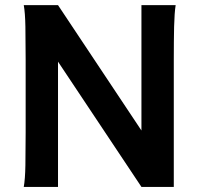

<svg xmlns="http://www.w3.org/2000/svg" viewBox="-20 -733 794 753"><path d="M207.5 -491.2V0H73.2Q78.6 -29.3 79.6 -84.7Q80.6 -140.1 80.6 -212.4V-500.5Q80.6 -572.8 79.6 -628.2Q78.6 -683.6 73.2 -712.9H207.5L534.7 -221.2V-712.9H668.9Q666.5 -698.2 665 -676.8Q663.6 -655.3 662.8 -628.2Q662.1 -601.1 661.9 -568.8Q661.6 -536.6 661.6 -500.5V0H534.7Z"/></svg>

Font: Andika New Basic
Style: Bold
Weight: 700
Designer: Victor Gaultney, Annie Olsen, Pablo Ugerman
Foundry: SIL International
Version: Version 5.500; ttfautohint (v1.8.3)